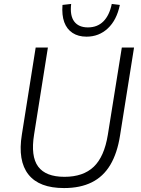

<svg xmlns="http://www.w3.org/2000/svg" viewBox="-20 -946 714 974"><path d="M305 8Q242 8 197 -9Q152 -26 124.5 -60.5Q97 -95 88.5 -146Q80 -197 91 -264L161 -705H223L153 -264Q135 -153 173.5 -101Q212 -49 307 -49Q402 -49 455.5 -100Q509 -151 527 -262L598 -705H660L589 -259Q575 -169 539.5 -109.5Q504 -50 445.5 -21Q387 8 305 8ZM419 -760Q377 -760 348 -779Q319 -798 306 -833.5Q293 -869 297 -921L341 -926Q334 -867 356.5 -837Q379 -807 426 -807Q474 -807 504.5 -837.5Q535 -868 547 -926L588 -921Q572 -844 527 -802Q482 -760 419 -760Z"/></svg>

Font: Nunito Sans 10pt SemiCondensed Light
Style: Italic
Weight: 300
Width: 4
Italic angle: -9°
Designer: Vernon Adams
Foundry: Vernon Adams
Version: Version 3.101;gftools[0.9.27]